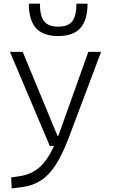

<svg xmlns="http://www.w3.org/2000/svg" viewBox="-20 -803 626 1057"><path d="M44.4 234.4 41.5 173.8 90.3 166.5Q151.4 157.2 195.8 119.4Q240.2 81.5 277.8 0H253.9L34.7 -517.6H105L296.4 -55.2H300.8Q303.7 -62.5 306.6 -70.3L466.3 -517.6H536.6L358.9 -45.9Q323.7 47.4 286.9 104.5Q250 161.6 205.3 190.4Q160.6 219.2 102.1 227.1ZM300.3 -604.5Q216.8 -604.5 177.7 -648.7Q138.7 -692.9 138.7 -782.7H199.7Q199.7 -716.3 222.7 -686.3Q245.6 -656.2 300.3 -656.2Q356.4 -656.2 378.7 -687Q400.9 -717.8 400.9 -782.7H461.9Q461.9 -692.4 422.6 -648.4Q383.3 -604.5 300.3 -604.5Z"/></svg>

Font: Cascadia Code NF Light
Style: Regular
Weight: 300
Monospace: yes
Designer: Aaron Bell
Foundry: Saja Typeworks
Version: Version 2404.023; ttfautohint (v1.8.4)